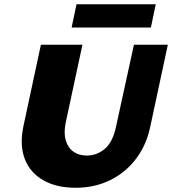

<svg xmlns="http://www.w3.org/2000/svg" viewBox="-20 -869 812 906"><path d="M336 17Q247 17 185 -18Q123 -53 97.5 -117.5Q72 -182 90 -271L173 -658H369L290 -290Q280 -241 290.5 -206Q301 -171 327 -153Q353 -135 389 -135Q438 -135 475 -167Q512 -199 527 -269L612 -658H772L689 -271Q671 -185 622.5 -120.5Q574 -56 501 -19.5Q428 17 336 17ZM318 -739 341 -849H715L692 -739Z"/></svg>

Font: Ysabeau Black
Style: Italic
Weight: 900
Italic angle: -12°
Version: Version 2.000;gftools[0.9.27.dev2+g8671c4b]